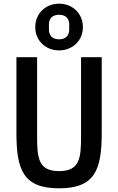

<svg xmlns="http://www.w3.org/2000/svg" viewBox="-20 -1008 640 1040"><path d="M300 -735C373 -735 429 -788 429 -861C429 -935 373 -988 300 -988C227 -988 171 -935 171 -861C171 -788 227 -735 300 -735ZM300 -795C265 -795 245 -814 245 -848V-875C245 -909 265 -928 300 -928C335 -928 355 -909 355 -875V-848C355 -814 335 -795 300 -795ZM69 -698V-289C69 -89 105 12 300 12C495 12 531 -89 531 -289V-698H419V-269C419 -154 413 -81 300 -81C187 -81 181 -154 181 -269V-698Z"/></svg>

Font: IBM Plex Mono Medm
Style: Regular
Weight: 500
Monospace: yes
Designer: Mike Abbink, Paul van der Laan, Pieter van Rosmalen
Foundry: Bold Monday
Version: Version 2.004